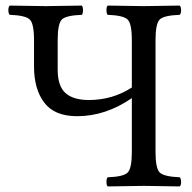

<svg xmlns="http://www.w3.org/2000/svg" viewBox="-20 -667 690 689"><path d="M102.1 -522.9Q102.1 -583 86.4 -597.4Q70.8 -611.8 15.1 -613.8Q10.3 -617.7 10 -629.9Q9.8 -642.1 15.1 -647Q115.2 -645 144 -645Q176.3 -645 273.9 -647Q277.8 -642.1 277.8 -630.1Q277.8 -618.2 273.9 -613.8Q217.8 -611.8 202.4 -597.4Q187 -583 187 -522.9V-417Q187 -357.9 215.1 -333Q243.2 -308.1 298.8 -308.1Q383.8 -308.1 453.1 -353V-522.9Q453.1 -583 437.5 -597.4Q421.9 -611.8 366.2 -613.8Q362.3 -617.7 362.1 -629.9Q361.8 -642.1 366.2 -647Q466.3 -645 495.1 -645Q527.3 -645 625 -647Q629.9 -642.1 629.9 -630.1Q629.9 -618.2 625 -613.8Q568.8 -611.8 553.5 -597.4Q538.1 -583 538.1 -522.9V-122.1Q538.1 -62 553.5 -47.6Q568.8 -33.2 625 -30.8Q629.9 -25.9 629.9 -13.9Q629.9 -2 625 2Q524.9 0 496.1 0Q463.9 0 366.2 2Q362.3 -2 362.1 -13.9Q361.8 -25.9 366.2 -30.8Q422.4 -32.7 437.7 -47.4Q453.1 -62 453.1 -122.1V-314.9Q358.9 -250 256.8 -250Q175.8 -250 138.9 -298.6Q102.1 -347.2 102.1 -428.2Z"/></svg>

Font: Linux Libertine Initials
Style: Initials
Weight: 400
Designer: Philipp H. Poll
Foundry: Philipp H. Poll
Version: Version 5.0.6